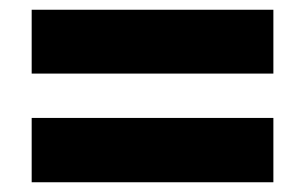

<svg xmlns="http://www.w3.org/2000/svg" viewBox="-20 -549 626 394"><path d="M45 -398H541V-529H45ZM45 -175H541V-307H45Z"/></svg>

Font: Noto Sans Black
Style: Italic
Weight: 900
Italic angle: -12°
Designer: Monotype Design Team
Foundry: Monotype Imaging Inc.
Version: Version 2.013